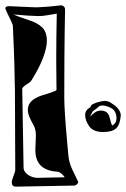

<svg xmlns="http://www.w3.org/2000/svg" viewBox="-25 -724 471 717"><path d="M35 -27Q19 -27 19 -43Q19 -51 25.5 -67Q32 -83 32 -91Q31 -243 31 -325Q31 -407 30 -418Q30 -437 28.5 -489Q27 -541 23 -627Q23 -632 16 -646.5Q9 -661 2 -675.5Q-5 -690 -5 -693Q-5 -701 9 -701Q59 -699 87 -697.5Q115 -696 120 -697Q125 -697 146 -698.5Q167 -700 202 -704H203Q209 -704 213.5 -699.5Q218 -695 218 -689Q216 -589 215.5 -506Q215 -423 215 -358Q215 -339 217.5 -297.5Q220 -256 226 -191Q228 -166 230.5 -141.5Q233 -117 244 -93L266 -47Q266 -46 266.5 -45.5Q267 -45 267 -44Q267 -40 262 -35.5Q257 -31 251 -31ZM118 -60 217 -62Q201 -83 188 -83Q107 -88 107 -164Q107 -173 108 -190.5Q109 -208 109 -216Q109 -241 101 -255Q91 -273 85 -287Q79 -301 79 -314Q79 -341 107 -357Q115 -362 128 -366.5Q141 -371 158 -376Q186 -385 186 -388Q186 -414 185.5 -442Q185 -470 185 -499Q185 -540 185.5 -583.5Q186 -627 187 -673L151 -667Q136 -664 118 -664Q91 -664 25 -670Q31 -667 46 -661.5Q61 -656 85 -648Q114 -639 132 -622Q150 -605 150 -572Q150 -546 136 -508.5Q122 -471 92 -423Q88 -417 75.5 -409.5Q63 -402 58 -394L63 -99Q63 -82 80.5 -70.5Q98 -59 118 -60ZM360 -231Q322 -231 307 -254Q293 -275 293 -295Q293 -313 313 -324Q313 -331 323.5 -336Q334 -341 346.5 -344Q359 -347 365 -347Q382 -347 392 -338Q410 -327 418 -315.5Q426 -304 426 -293Q423 -257 408 -244Q393 -231 360 -231ZM394 -255Q410 -264 410 -281Q410 -311 389 -321Q371 -330 358 -330Q348 -330 344 -326Q340 -322 334.5 -318Q329 -314 322 -309Q320 -305 317 -300Q314 -295 312 -288Q320 -298 330 -304.5Q340 -311 352 -311Q369 -311 378 -300Q383 -293 386.5 -277.5Q390 -262 394 -255Z"/></svg>

Font: Moo Lah Lah
Style: Regular
Weight: 400
Designer: Robert E. Leuschke
Foundry: Robert E. Leuschke
Version: Version 1.010; ttfautohint (v1.8.3)